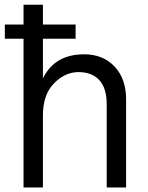

<svg xmlns="http://www.w3.org/2000/svg" viewBox="-20 -788 642 832"><path d="M1 -620.1V-681.6H82V-767.6H166V-681.6H307.6V-620.1H166V-448.2Q216.8 -552.7 344.7 -552.7Q426.8 -552.7 476.6 -499.5Q526.4 -446.3 526.4 -358.4V24.4H442.4V-336.9Q442.4 -405.3 410.6 -440.4Q378.9 -475.6 320.3 -475.6Q261.7 -475.6 213.9 -426.8Q166 -377.9 166 -288.1V24.4H82V-620.1Z"/></svg>

Font: GenEi M Gothic v2 Regular
Style: Regular
Weight: 400
Version: Version 2.0